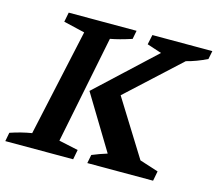

<svg xmlns="http://www.w3.org/2000/svg" viewBox="-116 -772 1010 891"><g transform="rotate(15 389.0 -326.0)"><path d="M-21 0 -13 -42Q40 -60 90 -68L202 -582L100 -606L109 -652H435L427 -611Q396 -601 371.5 -594.5Q347 -588 325 -584L221 -67L314 -47L305 0ZM373 0 381 -41Q417 -56 453 -67L296 -326L571 -582L501 -605L511 -652H799L791 -612Q740 -587 692 -575L441 -344L608 -76L698 -47L689 0Z"/></g></svg>

Font: Piazzolla SC SemiBold
Style: Italic
Weight: 600
Italic angle: -11.3°
Designer: Juan Pablo del Peral
Foundry: Huerta Tipografica
Version: Version 1.330